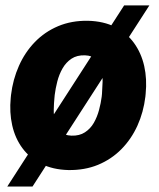

<svg xmlns="http://www.w3.org/2000/svg" viewBox="-20 -615 585 706"><path d="M529.3 -595.2 99.6 70.8H6.8L436.5 -595.2ZM19.5 -255.4 20.5 -265.6Q27.3 -322.8 49.6 -372.8Q71.8 -422.9 108.2 -460.4Q144.5 -498 193.8 -518.8Q243.2 -539.6 303.7 -538.6Q361.3 -537.1 403.6 -515.6Q445.8 -494.1 472.7 -457Q499.5 -419.9 510.3 -372.1Q521 -324.2 515.6 -270.5L514.6 -259.8Q507.8 -202.6 485.4 -153.1Q462.9 -103.5 426.3 -66.4Q389.6 -29.3 340.6 -9Q291.5 11.2 231.4 10.3Q174.3 8.8 131.8 -12.5Q89.4 -33.7 62.5 -70.1Q35.6 -106.4 24.9 -154.1Q14.2 -201.7 19.5 -255.4ZM181.2 -266.1 180.2 -255.4Q178.2 -235.8 177.7 -212.2Q177.2 -188.5 182.4 -167Q187.5 -145.5 201.7 -131.3Q215.8 -117.2 242.7 -116.2Q272 -115.2 292.2 -128.4Q312.5 -141.6 325 -163.3Q337.4 -185.1 344.2 -210.7Q351.1 -236.3 354 -259.8L355 -270Q356.4 -289.6 357.2 -313.5Q357.9 -337.4 352.8 -359.4Q347.7 -381.3 333.7 -396Q319.8 -410.6 292.5 -411.6Q263.2 -412.6 242.9 -399.2Q222.7 -385.7 210 -363.5Q197.3 -341.3 190.7 -315.4Q184.1 -289.6 181.2 -266.1Z"/></svg>

Font: Roboto Black
Style: Italic
Weight: 900
Italic angle: -12°
Designer: Christian Robertson
Foundry: Google
Version: Version 3.0; 2020